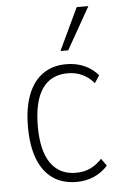

<svg xmlns="http://www.w3.org/2000/svg" viewBox="-53 -771 509 817"><g transform="rotate(-5 201.5 -362.5)"><path d="M241 8Q182 8 140.5 -20.5Q99 -49 77 -105Q55 -161 55 -243Q55 -324 77 -380.5Q99 -437 140.5 -466Q182 -495 240 -495Q282 -495 316.5 -480Q351 -465 376 -436L355 -404Q334 -429 306 -442.5Q278 -456 243 -456Q171 -456 134 -402Q97 -348 97 -241Q97 -137 134.5 -84Q172 -31 241 -31Q278 -31 305 -44.5Q332 -58 353 -81L375 -50Q350 -22 316 -7Q282 8 241 8ZM221 -553 306 -733H356L254 -553Z"/></g></svg>

Font: Nunito Sans 10pt Condensed ExtraLight
Style: Regular
Weight: 250
Width: 3
Designer: Vernon Adams
Foundry: Vernon Adams
Version: Version 3.101;gftools[0.9.27]